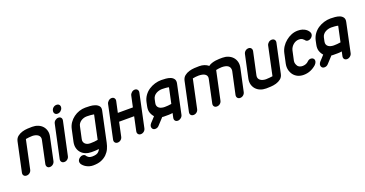

<svg xmlns="http://www.w3.org/2000/svg" viewBox="-40 -1526 4764 2507"><g transform="rotate(-20 2342.5 -273.0)"><path d="M145 -49Q140 -24 120.5 -8Q101 8 76 8Q51 8 38 -8Q25 -24 30 -49L116 -452Q125 -494 154 -517Q183 -540 219.5 -551Q256 -562 294.5 -564Q333 -566 360 -566Q403 -566 439.5 -551.5Q476 -537 500.5 -510Q525 -483 535 -445.5Q545 -408 535 -363L469 -51Q464 -26 444 -9.5Q424 7 399 7Q376 7 363.5 -9.5Q351 -26 356 -51L422 -363Q427 -386 420 -403Q413 -420 398 -431Q383 -442 362.5 -447.5Q342 -453 320 -453Q299 -453 272.5 -450Q246 -447 229 -444Z M732 -613Q707 -613 694.5 -630Q682 -647 687 -670Q692 -695 711.5 -711Q731 -727 756 -727Q781 -727 794 -711Q807 -695 802 -670Q797 -647 777 -630Q757 -613 732 -613ZM652 -504Q657 -529 677.5 -545Q698 -561 721 -561Q746 -561 758.5 -545Q771 -529 766 -504L668 -47Q663 -22 643.5 -6Q624 10 599 10Q576 10 562.5 -6Q549 -22 554 -47Z M1176 -442Q1156 -446 1131 -448Q1106 -450 1085 -450H1073Q1053 -450 1032.5 -443.5Q1012 -437 995 -425.5Q978 -414 966 -397.5Q954 -381 950 -361L914 -194Q909 -172 914.5 -155.5Q920 -139 932 -127.5Q944 -116 961.5 -110Q979 -104 999 -104H1009Q1031 -104 1057 -106Q1083 -108 1106 -113ZM1204 -37Q1195 5 1178 42.5Q1161 80 1129 112Q1096 144 1050.5 162.5Q1005 181 939 181Q911 181 887.5 174Q864 167 844.5 156Q825 145 810.5 131Q796 117 787 103H788Q778 85 781 66Q784 52 792.5 41Q801 30 813 22Q831 9 851 9Q880 9 891 29Q896 40 915 53.5Q934 67 963 67Q998 67 1020 60.5Q1042 54 1055 41Q1063 33 1069 25Q1075 17 1079 4Q1051 9 1023.5 9.5Q996 10 975 10Q932 10 896 -4.5Q860 -19 835.5 -46Q811 -73 801 -110.5Q791 -148 800 -194L836 -361Q846 -408 872 -445.5Q898 -483 934 -509.5Q970 -536 1012 -550Q1054 -564 1097 -564Q1124 -564 1161 -562Q1198 -560 1230 -549Q1262 -538 1281.5 -515.5Q1301 -493 1292 -452Z M1394 -507Q1399 -530 1419 -547Q1439 -564 1462 -564Q1487 -564 1499.5 -547Q1512 -530 1507 -507L1474 -354H1683L1716 -507Q1721 -530 1741 -547Q1761 -564 1784 -564Q1809 -564 1821.5 -547Q1834 -530 1829 -507L1731 -47Q1726 -22 1706.5 -6Q1687 10 1662 10Q1639 10 1626 -6Q1613 -22 1618 -47L1659 -240H1450L1409 -47Q1404 -22 1384.5 -6Q1365 10 1340 10Q1317 10 1304 -6Q1291 -22 1296 -47Z M1874 -359Q1885 -408 1912.5 -446.5Q1940 -485 1978.5 -510.5Q2017 -536 2062 -549.5Q2107 -563 2152 -563Q2181 -563 2215.5 -560Q2250 -557 2278.5 -546Q2307 -535 2323.5 -511.5Q2340 -488 2331 -448L2246 -46Q2241 -23 2220.5 -6.5Q2200 10 2177 10Q2152 10 2139.5 -6Q2127 -22 2132 -47L2145 -108Q2117 -103 2088 -103Q2059 -103 2038 -103Q2027 -103 2018 -103Q2009 -103 2000 -105Q1980 -83 1958 -59.5Q1936 -36 1916 -14Q1895 10 1863 10Q1838 10 1826 -7.5Q1814 -25 1819 -48Q1824 -65 1837 -80Q1856 -100 1870.5 -116Q1885 -132 1903 -152Q1877 -181 1864.5 -218Q1852 -255 1863 -306ZM1977 -307Q1972 -283 1979 -265.5Q1986 -248 2000.5 -237.5Q2015 -227 2035 -222Q2055 -217 2076 -217Q2097 -217 2122 -219Q2147 -221 2170 -225L2216 -440Q2196 -445 2169.5 -447Q2143 -449 2122 -449Q2101 -449 2079.5 -443.5Q2058 -438 2039 -427Q2020 -416 2006.5 -399Q1993 -382 1988 -359Z M2464 -47Q2459 -22 2439.5 -6Q2420 10 2395 10Q2370 10 2357.5 -6Q2345 -22 2350 -47L2436 -450Q2445 -492 2473.5 -515Q2502 -538 2539 -549Q2576 -560 2614 -562Q2652 -564 2680 -564Q2756 -564 2806 -522Q2827 -538 2853 -546.5Q2879 -555 2906 -559Q2933 -563 2958 -563.5Q2983 -564 3003 -564Q3046 -564 3082.5 -549Q3119 -534 3143.5 -507Q3168 -480 3178 -443Q3188 -406 3179 -361L3112 -49Q3107 -24 3087.5 -7.5Q3068 9 3042 9Q3019 9 3006 -7.5Q2993 -24 2998 -49L3065 -360Q3068 -386 3060 -403.5Q3052 -421 3036.5 -431.5Q3021 -442 2999 -446.5Q2977 -451 2953 -451Q2933 -451 2912.5 -448Q2892 -445 2872 -441L2788 -47Q2783 -22 2763.5 -6Q2744 10 2719 10Q2694 10 2681.5 -6Q2669 -22 2674 -47L2742 -367Q2747 -391 2739 -407Q2731 -423 2714.5 -433Q2698 -443 2675.5 -447Q2653 -451 2629 -451Q2608 -451 2587.5 -448.5Q2567 -446 2548 -442Z M3619 -509Q3624 -532 3643.5 -548.5Q3663 -565 3688 -565Q3713 -565 3726 -548.5Q3739 -532 3734 -509L3648 -105Q3639 -62 3610 -39Q3581 -16 3544 -5.5Q3507 5 3469 7Q3431 9 3404 9Q3360 9 3324 -5.5Q3288 -20 3263.5 -47Q3239 -74 3229 -111.5Q3219 -149 3229 -195L3296 -506Q3301 -532 3320.5 -548Q3340 -564 3365 -564Q3388 -564 3401 -548Q3414 -532 3409 -506L3342 -195Q3337 -172 3344 -155Q3351 -138 3366 -127Q3381 -116 3401.5 -110.5Q3422 -105 3444 -105Q3466 -105 3492 -108Q3518 -111 3535 -113Z M4036 -138Q4056 -158 4083 -158Q4104 -158 4116 -146Q4134 -129 4128 -102Q4124 -82 4105 -63H4106Q4068 -28 4022.5 -9Q3977 10 3926 10Q3881 10 3845.5 -6.5Q3810 -23 3786 -54Q3763 -85 3754 -124Q3745 -163 3754 -208L3783 -342Q3793 -389 3818.5 -428Q3844 -467 3880 -496Q3915 -525 3957.5 -542.5Q4000 -560 4047 -560Q4083 -560 4108.5 -552Q4134 -544 4151.5 -532.5Q4169 -521 4179.5 -508.5Q4190 -496 4196 -487H4195Q4206 -469 4202 -449Q4200 -438 4192 -426Q4184 -414 4173 -406Q4153 -392 4133 -392Q4122 -392 4111.5 -396.5Q4101 -401 4095 -411Q4094 -412 4092.5 -413Q4091 -414 4091 -416Q4083 -425 4067.5 -435.5Q4052 -446 4023 -446Q3979 -446 3943 -416Q3926 -402 3913.5 -382.5Q3901 -363 3896 -342L3867 -208Q3863 -187 3868 -169Q3873 -151 3884 -134H3883Q3907 -104 3952 -104Q3974 -104 3996.5 -112Q4019 -120 4036 -138Z M4225 -359Q4236 -408 4263.5 -446.5Q4291 -485 4329.5 -510.5Q4368 -536 4413 -549.5Q4458 -563 4503 -563Q4532 -563 4566.5 -560Q4601 -557 4629.5 -546Q4658 -535 4674.5 -511.5Q4691 -488 4682 -448L4597 -46Q4592 -23 4571.5 -6.5Q4551 10 4528 10Q4503 10 4490.5 -6Q4478 -22 4483 -47L4496 -108Q4468 -103 4439 -103Q4410 -103 4389 -103Q4378 -103 4369 -103Q4360 -103 4351 -105Q4331 -83 4309 -59.5Q4287 -36 4267 -14Q4246 10 4214 10Q4189 10 4177 -7.5Q4165 -25 4170 -48Q4175 -65 4188 -80Q4207 -100 4221.5 -116Q4236 -132 4254 -152Q4228 -181 4215.5 -218Q4203 -255 4214 -306ZM4328 -307Q4323 -283 4330 -265.5Q4337 -248 4351.5 -237.5Q4366 -227 4386 -222Q4406 -217 4427 -217Q4448 -217 4473 -219Q4498 -221 4521 -225L4567 -440Q4547 -445 4520.5 -447Q4494 -449 4473 -449Q4452 -449 4430.5 -443.5Q4409 -438 4390 -427Q4371 -416 4357.5 -399Q4344 -382 4339 -359Z"/></g></svg>

Font: VDS
Style: Bold Italic
Weight: 700
Designer: artmaker
Foundry: artmaker
Version: Version 1.000 2009 initial release